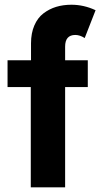

<svg xmlns="http://www.w3.org/2000/svg" viewBox="-20 -799 428 819"><path d="M111.3 0V-427.7H12.2V-542H112.3V-614.3Q112.3 -657.7 126.5 -690.4Q140.6 -723.1 165.3 -741.9Q189.9 -760.7 219.7 -769.8Q249.5 -778.8 284.7 -778.8Q337.9 -778.8 387.7 -755.4L341.3 -636.7Q320.8 -649.9 301.3 -649.9Q257.8 -649.9 257.8 -600.1V-542H354.5V-427.7H257.8V0Z"/></svg>

Font: Acari Sans Neue Black
Style: Regular
Weight: 900
Designer: Alfredo Marco Pradil
Foundry: Alfredo Marco Pradil
Version: Version 1.045;June 16, 2019;FontCreator 11.5.0.2425 64-bit; 